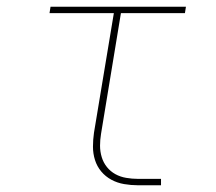

<svg xmlns="http://www.w3.org/2000/svg" viewBox="-20 -550 640 570"><path d="M389 0Q369 0 348.5 -3.5Q328 -7 310.5 -16.5Q293 -26 280.5 -41Q268 -56 262 -75Q256 -94 256 -114.5Q256 -135 259 -156L318 -511H127L130 -530H532L529 -511H339L280 -153Q277 -135 277 -117.5Q277 -100 282 -83.5Q287 -67 297.5 -54Q308 -41 322.5 -33Q337 -25 354.5 -22Q372 -19 389 -19H458V0Z"/></svg>

Font: Iosevka Curly ThExObl
Style: Regular
Weight: 100
Width: 7
Italic angle: -9°
Monospace: yes
Designer: Belleve Invis
Foundry: Belleve Invis
Version: Version 11.1.0; ttfautohint (v1.8.3)